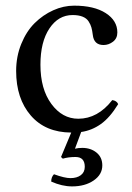

<svg xmlns="http://www.w3.org/2000/svg" viewBox="-20 -459 468 679"><path d="M202.1 102.1 195.8 96.2 231.9 9.8Q140.6 9.3 88.9 -50.5Q37.1 -110.4 37.1 -208Q37.1 -259.3 55.2 -303.7Q73.2 -348.1 102.5 -377.2Q131.8 -406.2 168.2 -422.6Q204.6 -439 242.2 -439Q313 -439 354 -412.6Q395 -386.2 395 -344.2Q395 -323.2 379.6 -311.5Q364.3 -299.8 346.2 -299.8Q312 -299.8 308.1 -335.9Q306.2 -351.6 303.2 -362.1Q300.3 -372.6 293.2 -383.5Q286.1 -394.5 272 -400.1Q257.8 -405.8 236.8 -405.8Q186.5 -405.8 154.8 -358.4Q123 -311 123 -230Q123 -144 161.6 -91.6Q200.2 -39.1 256.8 -39.1Q325.7 -39.1 377 -105Q392.6 -103 397.9 -90.8Q368.7 -43 336.7 -20.3Q304.7 2.4 267.1 7.8L245.1 66.9Q256.8 64 271 64Q300.8 64 321.3 80.6Q341.8 97.2 341.8 126Q341.8 158.2 311.3 179.2Q280.8 200.2 234.9 200.2Q199.2 200.2 161.1 183.1Q161.1 167 170.9 157.2Q208.5 170.9 229 170.9Q252 170.9 265.9 160.4Q279.8 149.9 279.8 130.9Q279.8 96.2 247.1 96.2Q221.7 96.2 202.1 102.1Z"/></svg>

Font: Common Serif
Style: Regular
Weight: 400
Designer: Philipp H. Poll, Khaled Hosny
Foundry: Stefan Peev, Context Ltd.
Version: Version 1.026